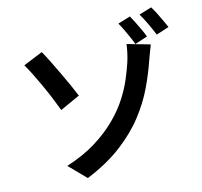

<svg xmlns="http://www.w3.org/2000/svg" viewBox="-96 -966 1192 1134"><g transform="rotate(-10 500.0 -399.0)"><path d="M233 -27Q336 -70 409 -125Q482 -180 532 -239.5Q582 -299 613 -358.5Q644 -418 661 -471.5Q678 -525 688 -567Q695 -598 698.5 -628Q702 -658 702 -675L843 -648Q835 -623 827.5 -593.5Q820 -564 816 -551Q798 -478 767.5 -396.5Q737 -315 684 -233Q631 -151 547.5 -75Q464 1 340 65ZM201 -715Q219 -689 242.5 -650.5Q266 -612 291 -569.5Q316 -527 337.5 -488.5Q359 -450 372 -424L255 -358Q237 -396 215 -438.5Q193 -481 169.5 -522Q146 -563 124.5 -598Q103 -633 86 -656ZM750 -832Q762 -815 777 -790.5Q792 -766 806 -741.5Q820 -717 829 -698L754 -666Q744 -688 730.5 -712Q717 -736 703 -760Q689 -784 676 -802ZM883 -863Q896 -846 911 -822Q926 -798 940 -773.5Q954 -749 964 -731L888 -699Q872 -730 850 -768Q828 -806 808 -833Z"/></g></svg>

Font: Noto Sans HK SemiBold
Style: Regular
Weight: 600
Version: Version 2.004-H2;hotconv 1.0.118;makeotfexe 2.5.65603